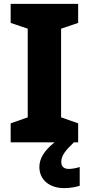

<svg xmlns="http://www.w3.org/2000/svg" viewBox="-20 -734 459 990"><path d="M296 101C296 69 316 43 361 0H383V-98L295 -129V-586L383 -616V-714H35V-616L123 -586V-129L35 -98V0H261C205 45 183 86 183 127C183 194 236 236 311 236C345 236 370 230 391 224V127C378 132 353 137 335 137C311 137 296 126 296 101Z"/></svg>

Font: Noto Sans Thai Looped ExtraBold
Style: Regular
Weight: 800
Designer: Cadson Demak Team
Foundry: Cadson Demak Co., Ltd.
Version: Version 1.001